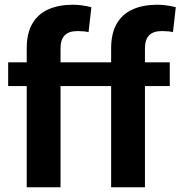

<svg xmlns="http://www.w3.org/2000/svg" viewBox="-20 -792 764 812"><path d="M450 -528.5V-587Q450 -650.5 473.5 -691.5Q497 -732.5 541 -752.2Q585 -772 645.5 -772Q681.5 -772 723.5 -761.5L711.5 -656Q695 -660.5 668.5 -660.5Q666 -660.5 663 -660.5Q593 -660.5 593 -588Q593 -587.5 593 -587V-528.5H698V-428H593V0H450V-428H236V0H93V-428H14.5V-528.5H93V-587Q93 -650.5 116.5 -691.5Q140 -732.5 184 -752.2Q228 -772 288.5 -772Q324.5 -772 366.5 -761.5L354.5 -656Q338 -660.5 311.5 -660.5Q309 -660.5 306 -660.5Q236 -660.5 236 -588Q236 -587.5 236 -587V-528.5Z"/></svg>

Font: Roberto Sans
Style: Bold
Weight: 700
Designer: Google (font) & Cristiano Sobral (main changes)
Version: Version 1.000;October 12, 2021;FontCreator 14.0.0.2814 64-bi